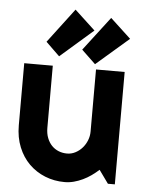

<svg xmlns="http://www.w3.org/2000/svg" viewBox="-56 -836 673 890"><g transform="rotate(5 281.0 -390.5)"><path d="M435.1 -61Q418.9 -46.4 400.6 -33.4Q382.3 -20.5 362.3 -11Q342.3 -1.5 321 4.2Q299.8 9.8 277.8 9.8Q229.5 9.8 187 -7.3Q144.5 -24.4 112.5 -55.9Q80.6 -87.4 62.3 -132.6Q43.9 -177.7 43.9 -233.9V-522.9H176.8V-233.9Q176.8 -207.5 184.8 -186.8Q192.9 -166 206.5 -151.9Q220.2 -137.7 238.5 -130.4Q256.8 -123 277.8 -123Q298.3 -123 316.7 -132.6Q335 -142.1 348.6 -157.7Q362.3 -173.3 370.1 -193.1Q377.9 -212.9 377.9 -233.9V-522.9H511.2V0H479ZM202.1 -568.8 138.2 -630.9 259.3 -791 355 -702.1ZM371.1 -546.9 306.2 -608.9 427.2 -767.1 522.9 -678.2Z"/></g></svg>

Font: Righteous
Style: Regular
Weight: 400
Version: Version 1.000